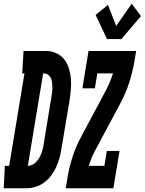

<svg xmlns="http://www.w3.org/2000/svg" viewBox="-77 -1008 775 1028"><path d="M-57 0 -51 -120H-28L54 -615H42L49 -735H79H174Q202 -734 227 -722Q252 -710 267.5 -689.5Q283 -669 291.5 -642.5Q300 -616 302.5 -588Q305 -560 302.5 -531Q300 -502 296 -474L252 -212Q248 -187 241.5 -162.5Q235 -138 224 -114Q213 -90 197.5 -69Q182 -48 160 -31.5Q138 -15 113 -7.5Q88 0 64 0ZM72 -120Q90 -120 106 -132Q122 -144 132 -160.5Q142 -177 147.5 -195Q153 -213 156 -231L199 -493Q201 -506 202.5 -518.5Q204 -531 203.5 -543.5Q203 -556 201.5 -568Q200 -580 195 -590.5Q190 -601 180.5 -608Q171 -615 158 -615H154ZM496 -799 435 -928 501 -982 545 -869 628 -988 678 -922 573 -799ZM275 0 285 -60Q294 -115 312 -170Q330 -225 358 -277L425 -402L492 -528Q503 -549 512 -571Q521 -593 528 -615H444L431 -535H364L397 -735H652L642 -675Q632 -620 614.5 -565Q597 -510 569 -458L435 -207Q423 -186 414 -164Q405 -142 399 -120H482L495 -200H563L530 0Z"/></svg>

Font: Iosevka Curly Slab HvEx
Style: Italic
Weight: 900
Width: 7
Italic angle: -9°
Monospace: yes
Designer: Belleve Invis
Foundry: Belleve Invis
Version: Version 11.1.0; ttfautohint (v1.8.3)